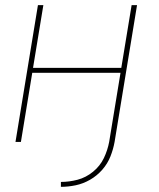

<svg xmlns="http://www.w3.org/2000/svg" viewBox="-20 -550 616 744"><path d="M216 174Q244 174 273 168Q302 162 329 146.5Q356 131 376.5 107.5Q397 84 408 56Q419 28 424 0L511 -530H490L450 -287H108L148 -530H127L40 0H61L105 -268H447L403 0Q397 32 382.5 62.5Q368 93 340.5 115.5Q313 138 280.5 146.5Q248 155 216 155Z"/></svg>

Font: Iosevka Sparkle Thin
Style: Italic
Weight: 100
Italic angle: -9°
Designer: Belleve Invis
Foundry: Belleve Invis
Version: Version 4.5.0; ttfautohint (v1.8.3)